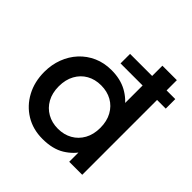

<svg xmlns="http://www.w3.org/2000/svg" viewBox="-194 -869 1033 1033"><g transform="rotate(45 323.0 -352.5)"><path d="M292 -569.5V-642H636V-569.5ZM282 15Q209.5 15 153.5 -19.2Q97.5 -53.5 65.8 -112.8Q34 -172 34 -247.5Q34 -302 52 -349.8Q70 -397.5 103.2 -433.5Q136.5 -469.5 182.2 -489.8Q228 -510 283.5 -510Q351 -510 400.5 -483Q450 -456 483 -408L460 -383.5V-720H570V0H471V-119L487 -94Q460 -47 409.8 -16Q359.5 15 282 15ZM302 -82.5Q348 -82.5 383.8 -102.8Q419.5 -123 440 -160Q460.5 -197 460.5 -247.5Q460.5 -298 440 -335.2Q419.5 -372.5 383.8 -392.5Q348 -412.5 302 -412.5Q256 -412.5 220.5 -392.5Q185 -372.5 164.5 -335.2Q144 -298 144 -247.5Q144 -197 164.5 -160Q185 -123 220.8 -102.8Q256.5 -82.5 302 -82.5Z"/></g></svg>

Font: Geologica Roman
Style: Regular
Weight: 400
Designer: Sindre Bremnes, Frode Helland
Foundry: Monokrom Skriftforlag AS
Version: Version 1.010;gftools[0.9.28]